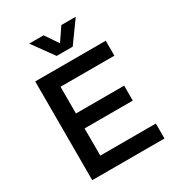

<svg xmlns="http://www.w3.org/2000/svg" viewBox="-213 -1050 1083 1179"><g transform="rotate(-30 328.0 -460.0)"><path d="M91.8 0V-700.2H591.8V-594.2H210V-404.8H551.8V-298.8H210V-106H604V0ZM175.8 -919.9H277.8L340.8 -827.1L403.8 -919.9H505.9L397.9 -770H284.2Z"/></g></svg>

Font: Trueno
Style: Rg
Weight: 400
Designer: Julieta Ulanovsky
Foundry: Julieta Ulanovsky
Version: Version 3.001b